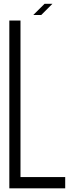

<svg xmlns="http://www.w3.org/2000/svg" viewBox="-20 -997 398 1025"><path d="M328.1 8.3H29.8V-887.2H89.4V-51.8H328.1ZM200.2 -917H157.7L217.8 -976.6H259.8Z"/></svg>

Font: Ignotum
Style: Regular
Weight: 400
Designer: GGBot
Version: 0.10